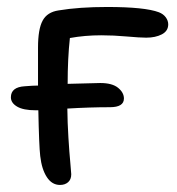

<svg xmlns="http://www.w3.org/2000/svg" viewBox="-20 -520 506 550"><path d="M151.9 9.8Q128.9 9.8 114.3 -12.5Q99.6 -34.7 95.2 -73.2Q91.8 -102.5 89.8 -204.1H82Q46.9 -204.1 29.1 -214.6Q11.2 -225.1 11.2 -241.2Q11.2 -270.5 50.8 -272.9Q75.2 -274.9 88.9 -274.9V-383.8Q88.9 -436.5 102.1 -460.9Q115.2 -485.4 147.9 -490.2Q206.5 -500 287.1 -500Q395 -500 435.1 -484.9Q447.8 -480 454.8 -470.5Q461.9 -460.9 461.9 -450.2Q461.9 -431.2 443.6 -421.6Q425.3 -412.1 398.9 -412.1Q380.9 -412.1 343 -415.5Q305.2 -418.9 270 -418.9Q223.1 -418.9 180.2 -411.1Q173.8 -352.5 173.8 -279.8Q254.4 -282.2 267.1 -282.2Q301.3 -282.2 318.1 -268.6Q335 -254.9 335 -237.8Q335 -212.9 294.9 -212.9Q237.3 -212.9 172.9 -209Q173.3 -168.9 176 -125.5Q178.7 -82 181.4 -54Q184.1 -25.9 184.1 -21Q184.1 -5.9 175 2Q166 9.8 151.9 9.8Z"/></svg>

Font: Shantell Sans Normal
Style: Regular
Weight: 400
Designer: Stephen Nixon, Anya Danilova, Shantell Martin
Foundry: Arrow Type
Version: Version 1.006;[559af2be0]